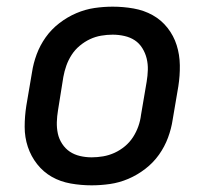

<svg xmlns="http://www.w3.org/2000/svg" viewBox="-20 -548 640 576"><path d="M255 8Q223 8 192 2.5Q161 -3 135.5 -17.5Q110 -32 91.5 -55.5Q73 -79 63.5 -107.5Q54 -136 54 -167.5Q54 -199 59 -231L76 -331Q80 -358 90 -385Q100 -412 117 -436Q134 -460 158 -478.5Q182 -497 209 -508.5Q236 -520 263.5 -524Q291 -528 318 -528Q350 -528 381 -522.5Q412 -517 438 -502.5Q464 -488 482.5 -464.5Q501 -441 510 -412.5Q519 -384 519.5 -352.5Q520 -321 515 -289L498 -189Q494 -162 484 -135Q474 -108 457 -84Q440 -60 416 -41.5Q392 -23 365 -11.5Q338 0 310 4Q282 8 255 8ZM255 -76Q272 -76 289.5 -79Q307 -82 323.5 -89.5Q340 -97 354.5 -109Q369 -121 379 -136.5Q389 -152 395 -169Q401 -186 403 -203L420 -303Q423 -321 423.5 -338.5Q424 -356 420 -372.5Q416 -389 407 -403.5Q398 -418 384.5 -427Q371 -436 353.5 -440Q336 -444 318 -444Q301 -444 283.5 -441Q266 -438 250 -430.5Q234 -423 219.5 -411Q205 -399 195 -383.5Q185 -368 179 -351Q173 -334 170 -317L154 -217Q151 -199 150.5 -181.5Q150 -164 153.5 -147.5Q157 -131 166.5 -116.5Q176 -102 189.5 -93Q203 -84 220 -80Q237 -76 255 -76Z"/></svg>

Font: Iosevka Md Ex Obl
Style: Regular
Weight: 500
Width: 7
Italic angle: -9°
Monospace: yes
Designer: Belleve Invis
Foundry: Belleve Invis
Version: Version 32.5.0; ttfautohint (v1.8.4)